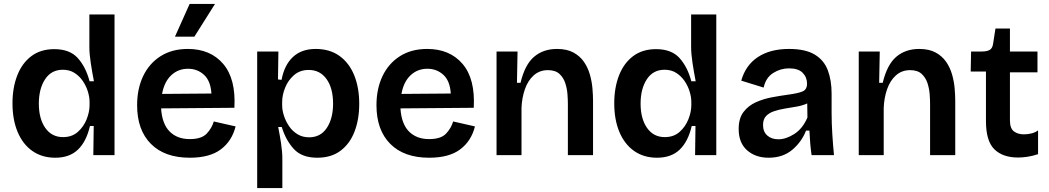

<svg xmlns="http://www.w3.org/2000/svg" viewBox="-20 -783 5293 969"><path d="M259 13Q192 13 143.5 -21Q95 -55 69 -117Q43 -179 43 -262Q43 -340 67 -402Q91 -464 138 -499.5Q185 -535 254 -535Q332 -535 372.5 -490Q413 -445 432 -373H454Q445 -419 438 -465.5Q431 -512 431 -545V-710H558V0H451L453 -147H434Q416 -69 373.5 -28Q331 13 259 13ZM298 -91Q343 -91 372.5 -117Q402 -143 417 -180.5Q432 -218 432 -252V-269Q432 -293 423.5 -321Q415 -349 398 -374Q381 -399 356 -415Q331 -431 297 -431Q239 -431 207.5 -383Q176 -335 176 -260Q176 -184 208.5 -137.5Q241 -91 298 -91Z M938 13Q811 13 741.5 -57Q672 -127 672 -252Q672 -335 702.5 -399Q733 -463 790.5 -499.5Q848 -536 928 -536Q1042 -536 1106.5 -460.5Q1171 -385 1163 -239L793 -236Q798 -158 836 -119.5Q874 -81 938 -81Q997 -81 1023 -108.5Q1049 -136 1059 -170L1169 -145Q1151 -72 1095 -29.5Q1039 13 938 13ZM929 -436Q879 -436 844 -403Q809 -370 798 -309L1047 -311Q1043 -375 1009.5 -405.5Q976 -436 929 -436ZM961 -598H863L937 -763H1065Z M1278 166V-523H1385L1383 -382L1401 -380Q1415 -455 1458.5 -495.5Q1502 -536 1573 -536Q1644 -536 1693 -501Q1742 -466 1767.5 -403.5Q1793 -341 1793 -259Q1793 -181 1769.5 -119.5Q1746 -58 1699 -22.5Q1652 13 1581 13Q1504 13 1463.5 -30.5Q1423 -74 1402 -142H1384Q1392 -102 1398.5 -59.5Q1405 -17 1405 21V166ZM1540 -90Q1598 -90 1629.5 -137.5Q1661 -185 1661 -260Q1661 -338 1628 -384Q1595 -430 1538 -430Q1494 -430 1464 -404Q1434 -378 1419 -340.5Q1404 -303 1404 -268V-251Q1404 -227 1413 -199Q1422 -171 1439 -146Q1456 -121 1481.5 -105.5Q1507 -90 1540 -90Z M2146 13Q2019 13 1949.5 -57Q1880 -127 1880 -252Q1880 -335 1910.5 -399Q1941 -463 1998.5 -499.5Q2056 -536 2136 -536Q2250 -536 2314.5 -460.5Q2379 -385 2371 -239L2001 -236Q2006 -158 2044 -119.5Q2082 -81 2146 -81Q2205 -81 2231 -108.5Q2257 -136 2267 -170L2377 -145Q2359 -72 2303 -29.5Q2247 13 2146 13ZM2137 -436Q2087 -436 2052 -403Q2017 -370 2006 -309L2255 -311Q2251 -375 2217.5 -405.5Q2184 -436 2137 -436Z M2486 0V-523H2592L2589 -365H2607Q2629 -457 2675.5 -496.5Q2722 -536 2791 -536Q2841 -536 2874 -518Q2907 -500 2927 -471Q2947 -442 2957 -407Q2967 -372 2970 -337Q2973 -302 2973 -274V0H2846V-259Q2846 -278 2844 -306.5Q2842 -335 2833 -363Q2824 -391 2803.5 -410Q2783 -429 2745 -429Q2703 -429 2673.5 -402.5Q2644 -376 2629 -332.5Q2614 -289 2612 -239V0Z M3296 13Q3229 13 3180.5 -21Q3132 -55 3106 -117Q3080 -179 3080 -262Q3080 -340 3104 -402Q3128 -464 3175 -499.5Q3222 -535 3291 -535Q3369 -535 3409.5 -490Q3450 -445 3469 -373H3491Q3482 -419 3475 -465.5Q3468 -512 3468 -545V-710H3595V0H3488L3490 -147H3471Q3453 -69 3410.5 -28Q3368 13 3296 13ZM3335 -91Q3380 -91 3409.5 -117Q3439 -143 3454 -180.5Q3469 -218 3469 -252V-269Q3469 -293 3460.5 -321Q3452 -349 3435 -374Q3418 -399 3393 -415Q3368 -431 3334 -431Q3276 -431 3244.5 -383Q3213 -335 3213 -260Q3213 -184 3245.5 -137.5Q3278 -91 3335 -91Z M3859 13Q3793 13 3750.5 -24.5Q3708 -62 3708 -132Q3708 -186 3732.5 -218Q3757 -250 3795 -267Q3833 -284 3876 -292Q3919 -300 3956 -305Q4008 -312 4030.5 -321.5Q4053 -331 4053 -361Q4053 -393 4031 -415.5Q4009 -438 3962 -438Q3919 -438 3882 -414.5Q3845 -391 3834 -341L3721 -376Q3743 -454 3805 -495Q3867 -536 3962 -536Q4045 -536 4092 -507.5Q4139 -479 4158 -428Q4177 -377 4177 -311V-214Q4177 -163 4180.5 -107Q4184 -51 4189 0H4076Q4068 -54 4065 -124H4048Q4026 -67 3978.5 -27Q3931 13 3859 13ZM3908 -80Q3947 -80 3989 -107Q4031 -134 4055 -190L4054 -261Q4030 -250 4000.5 -245Q3971 -240 3941 -235Q3911 -230 3886 -221.5Q3861 -213 3846 -197Q3831 -181 3831 -152Q3831 -118 3852.5 -99Q3874 -80 3908 -80Z M4314 0V-523H4420L4417 -365H4435Q4457 -457 4503.5 -496.5Q4550 -536 4619 -536Q4669 -536 4702 -518Q4735 -500 4755 -471Q4775 -442 4785 -407Q4795 -372 4798 -337Q4801 -302 4801 -274V0H4674V-259Q4674 -278 4672 -306.5Q4670 -335 4661 -363Q4652 -391 4631.5 -410Q4611 -429 4573 -429Q4531 -429 4501.5 -402.5Q4472 -376 4457 -332.5Q4442 -289 4440 -239V0Z M5118 12Q5041 12 4998.5 -29.5Q4956 -71 4956 -172V-422H4879L4881 -523H4933Q4962 -523 4975.5 -531.5Q4989 -540 4992 -562L5004 -639H5077V-523H5216V-418H5077V-176Q5077 -135 5097 -120Q5117 -105 5147 -105Q5166 -105 5185 -109.5Q5204 -114 5219 -125V-5Q5189 5 5163.5 8.5Q5138 12 5118 12Z"/></svg>

Font: Bricolage Grotesque 10pt SemiBold
Style: Regular
Weight: 600
Designer: Mathieu Triay
Foundry: Atelier Triay
Version: Version 1.000; ttfautohint (v1.8.4.7-5d5b);gftools[0.9.29]